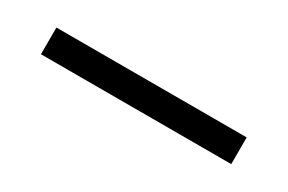

<svg xmlns="http://www.w3.org/2000/svg" viewBox="7 -161 830 554"><g transform="rotate(30 422.0 115.5)"><path d="M105 160V71H739V160Z"/></g></svg>

Font: Lexend Peta
Style: Regular
Weight: 400
Designer: Bonnie Shaver-Troup, Thomas Jockin
Foundry: Lexend
Version: Version 1.007